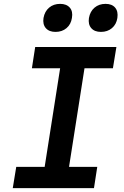

<svg xmlns="http://www.w3.org/2000/svg" viewBox="-20 -973 640 993"><path d="M46 0 64 -110H211L291 -620H145L162 -730H582L564 -620H417L337 -110H483L466 0ZM502 -808Q469 -808 452 -827.5Q435 -847 440 -880Q446 -914 469 -933.5Q492 -953 526 -953Q559 -953 575.5 -933.5Q592 -914 587 -880Q582 -847 559 -827.5Q536 -808 502 -808ZM267 -808Q234 -808 217 -827.5Q200 -847 205 -880Q211 -914 234 -933.5Q257 -953 291 -953Q324 -953 341 -933.5Q358 -914 352 -880Q347 -847 324 -827.5Q301 -808 267 -808Z"/></svg>

Font: JetBrains Mono NL
Style: Bold Italic
Weight: 700
Italic angle: -9°
Designer: Philipp Nurullin, Konstantin Bulenkov
Foundry: JetBrains
Version: Version 2.304; ttfautohint (v1.8.4.7-5d5b)